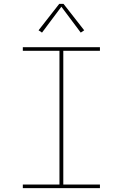

<svg xmlns="http://www.w3.org/2000/svg" viewBox="-20 -981 640 1001"><path d="M99 0V-19H290V-716H99V-735H501V-716H310V-19H501V0ZM199 -811 181 -823 289 -961H311L419 -823L401 -811L300 -946Z"/></svg>

Font: Iosevka Curly Thin Extended
Style: Regular
Weight: 100
Width: 7
Monospace: yes
Designer: Belleve Invis
Foundry: Belleve Invis
Version: Version 11.1.0; ttfautohint (v1.8.3)